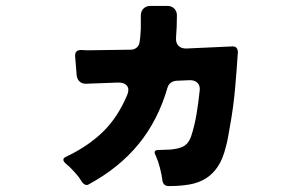

<svg xmlns="http://www.w3.org/2000/svg" viewBox="-20 -598 1040 649"><path d="M257 17Q249 3 238 -9.5Q227 -22 216 -33Q211 -37 207.5 -40.5Q204 -44 200 -47Q187 -61 203 -68Q277 -103 327.5 -152Q378 -201 410 -277Q418 -296 409.5 -307.5Q401 -319 380 -319L272 -315Q258 -314 249 -322.5Q240 -331 239 -345L234 -407Q232 -429 254 -429L276 -428L421 -430Q434 -430 442.5 -437.5Q451 -445 452 -457Q454 -468 454.5 -479Q455 -490 456 -501V-545Q456 -560 465 -569Q474 -578 489 -578H546Q560 -578 569 -569Q578 -560 578 -546Q578 -508 575 -470Q574 -453 583 -443.5Q592 -434 609 -434L763 -441Q784 -443 784 -421Q780 -359 774.5 -297.5Q769 -236 758 -175Q754 -153 751 -135.5Q748 -118 744 -104Q734 -62 717 -36Q700 -10 676 5Q652 20 621 25.5Q590 31 551 31Q532 31 529 12L526 -7Q521 -32 514 -53Q512 -58 510 -63Q508 -68 506 -73Q496 -91 516 -91Q532 -92 545 -92Q558 -92 568 -94Q591 -97 604.5 -106Q618 -115 626 -137Q638 -174 644.5 -213.5Q651 -253 655 -292Q657 -308 648 -317.5Q639 -327 622 -327L576 -325Q565 -324 557 -318Q549 -312 546 -301Q514 -191 448.5 -111Q383 -31 282 24Q275 29 268.5 26.5Q262 24 257 17Z"/></svg>

Font: Higure Gothic Black
Style: Regular
Weight: 900
Designer: Yoshimichi Ohira
Foundry: Positype
Version: Version 1.000